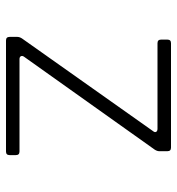

<svg xmlns="http://www.w3.org/2000/svg" viewBox="5 -595 590 640"><g transform="rotate(90 300.0 -275.0)"><path d="M115 0Q103 0 103 -12V-38Q103 -45 108 -53L417 -490Q422 -496 419.5 -500.5Q417 -505 409 -505H124Q112 -505 112 -517V-538Q112 -550 124 -550H472Q484 -550 484 -538V-511Q484 -504 479 -496L169 -60Q165 -54 167.5 -49.5Q170 -45 177 -45H485Q497 -45 497 -33V-12Q497 0 485 0Z"/></g></svg>

Font: Pitagon Sans Mono Thin
Style: Regular
Weight: 100
Monospace: yes
Designer: Travis Tran
Foundry: Pitagon
Version: Version 1.001; ttfautohint (v1.8.4.7-5d5b);gftools[0.9.26]